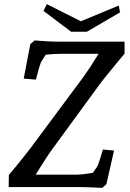

<svg xmlns="http://www.w3.org/2000/svg" viewBox="-20 -907 630 931"><path d="M366 0H22L23 -59Q55 -96 95 -146.5Q135 -197 152 -221L386 -536Q411 -570 458 -646H279Q244 -646 202 -642Q184 -615 178 -604Q173 -593 154 -521L95 -526L127 -693L148 -711Q220 -705 258 -705H584V-647L545 -600Q521 -571 496 -540Q471 -509 458 -491L225 -172Q217 -162 171 -89L153 -60H345Q378 -60 430 -69Q451 -97 455 -107Q460 -118 479 -182L533 -177L496 -14L476 4Q402 0 366 0ZM372 -804 556 -880 562 -847 401 -753H325L191 -854L207 -887Z"/></svg>

Font: Andada Pro Medium
Style: Italic
Weight: 500
Italic angle: -7°
Designer: Carolina Giovagnoli
Foundry: Huerta Tipografica
Version: Version 3.005; ttfautohint (v1.8.4)